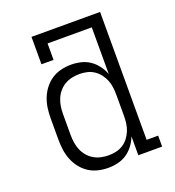

<svg xmlns="http://www.w3.org/2000/svg" viewBox="-135 -841 869 955"><g transform="rotate(-20 300.0 -363.5)"><path d="M276 8Q249 8 222 1.5Q195 -5 172.5 -20Q150 -35 133.5 -56.5Q117 -78 107 -103.5Q97 -129 93.5 -156Q90 -183 90 -210V-320Q90 -347 93.5 -374Q97 -401 107 -426.5Q117 -452 133.5 -473.5Q150 -495 172.5 -510Q195 -525 222 -531.5Q249 -538 276 -538Q302 -538 327.5 -532Q353 -526 374.5 -511.5Q396 -497 412 -475.5Q428 -454 437 -430V-677H203V-590H139V-735H502V-58H563V0H437V-100Q428 -76 412 -54.5Q396 -33 374.5 -18.5Q353 -4 327.5 2Q302 8 276 8ZM299 -50Q319 -50 339 -54.5Q359 -59 376 -70Q393 -81 405 -97Q417 -113 424.5 -131.5Q432 -150 434.5 -170Q437 -190 437 -210V-320Q437 -340 434.5 -360Q432 -380 424.5 -398.5Q417 -417 404.5 -433Q392 -449 375.5 -460Q359 -471 339 -475.5Q319 -480 299 -480Q279 -480 258.5 -475.5Q238 -471 220.5 -460.5Q203 -450 190 -434.5Q177 -419 169 -400Q161 -381 158 -360.5Q155 -340 155 -320V-210Q155 -190 158 -169.5Q161 -149 169 -130Q177 -111 190 -95.5Q203 -80 220.5 -69.5Q238 -59 258.5 -54.5Q279 -50 299 -50Z"/></g></svg>

Font: Iosevka Slab Light Extended
Style: Regular
Weight: 300
Width: 7
Monospace: yes
Designer: Belleve Invis
Foundry: Belleve Invis
Version: Version 11.1.0; ttfautohint (v1.8.3)